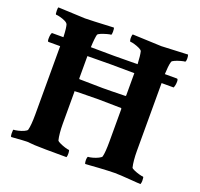

<svg xmlns="http://www.w3.org/2000/svg" viewBox="-115 -773 941 905"><g transform="rotate(20 355.0 -321.0)"><path d="M29.3 3.9Q25.4 0 25.4 -12.7Q25.4 -32.2 27.3 -32.2Q35.2 -32.2 50.3 -35.6Q65.4 -39.1 78.1 -44.9Q90.8 -50.8 92.8 -55.7Q99.6 -80.1 99.6 -134.8V-477.5H41Q36.1 -477.5 36.1 -492.2Q36.1 -513.7 42 -522.5H99.6Q98.6 -547.9 96.7 -563Q94.7 -578.1 92.8 -584Q89.8 -591.8 77.6 -597.7Q65.4 -603.5 52.2 -606.9Q39.1 -610.4 31.2 -610.4Q27.3 -610.4 27.3 -629.9Q27.3 -644.5 29.3 -646.5L165 -640.6Q190.4 -640.6 307.6 -646.5Q310.5 -642.6 310.5 -626Q310.5 -610.4 306.6 -610.4Q300.8 -610.4 286.6 -606.4Q272.5 -602.5 259.3 -597.2Q246.1 -591.8 244.1 -586.9Q242.2 -580.1 240.2 -564Q238.3 -547.9 237.3 -522.5L353.5 -521.5L471.7 -522.5Q469.7 -565.4 464.8 -585Q462.9 -590.8 450.7 -596.7Q438.5 -602.5 424.8 -606.4Q411.1 -610.4 403.3 -610.4Q401.4 -610.4 399.9 -618.2Q398.4 -626 399.4 -635.3Q400.4 -644.5 402.3 -646.5L547.9 -640.6Q562.5 -640.6 679.7 -646.5Q682.6 -637.7 682.6 -628.9Q682.6 -610.4 677.7 -610.4Q671.9 -610.4 657.7 -606.4Q643.6 -602.5 630.9 -597.2Q618.2 -591.8 616.2 -586.9Q612.3 -574.2 610.8 -558.1Q609.4 -542 608.4 -522.5H668.9Q674.8 -522.5 674.8 -508.8Q674.8 -491.2 668.9 -477.5H608.4V-138.7Q608.4 -112.3 610.4 -91.8Q612.3 -71.3 616.2 -55.7Q618.2 -51.8 630.4 -46.4Q642.6 -41 656.7 -37.1Q670.9 -33.2 676.8 -33.2Q680.7 -33.2 680.7 -12.7Q680.7 -4.9 677.7 3.9Q673.8 3.9 659.2 2.9Q644.5 2 620.1 0Q595.7 -2 577.1 -2.9Q558.6 -3.9 545.9 -3.9Q533.2 -3.9 511.2 -2.9Q489.3 -2 466.3 -0.5Q443.4 1 424.8 2.4Q406.2 3.9 400.4 3.9Q398.4 1 397.5 -7.8Q396.5 -16.6 397.9 -24.4Q399.4 -32.2 401.4 -32.2Q409.2 -32.2 423.8 -36.1Q438.5 -40 451.2 -46.4Q463.9 -52.7 465.8 -57.6Q471.7 -80.1 471.7 -134.8V-297.9L469.7 -301.8L355.5 -303.7Q234.4 -302.7 234.4 -300.8L236.3 -298.8V-138.7Q236.3 -113.3 238.3 -92.8Q240.2 -72.3 244.1 -56.6Q246.1 -52.7 258.3 -46.9Q270.5 -41 284.7 -36.6Q298.8 -32.2 304.7 -32.2Q308.6 -32.2 309.1 -17.6Q309.6 -2.9 306.6 3.9Q241.2 3.9 203.1 3.4Q165 2.9 146.5 2Q127.9 1 121.6 0Q115.2 -1 112.8 -1Q110.4 -1 105 -1Q99.6 -1 82.5 0Q65.4 1 29.3 3.9ZM355.5 -360.4Q369.1 -360.4 397.5 -360.8Q425.8 -361.3 469.7 -362.3Q471.7 -364.3 471.7 -366.2V-477.5L354.5 -478.5L236.3 -477.5V-365.2L238.3 -362.3Z"/></g></svg>

Font: Crimson Text
Style: Bold
Weight: 700
Designer: Sebastian Kosch
Foundry: Sebastian Kosch
Version: Version 1.100